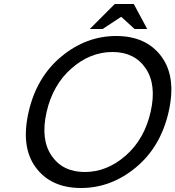

<svg xmlns="http://www.w3.org/2000/svg" viewBox="-20 -920 877 960"><path d="M554 -900H649L716 -775H653L586 -836L493 -775H429ZM337.5 -578Q244 -496 213 -360Q182 -224 237.5 -142Q293 -60 404 -60Q515 -60 608.5 -142Q702 -224 733 -360Q764 -496 708.5 -578Q653 -660 542 -660Q431 -660 337.5 -578ZM159 -82.5Q83 -185 123 -360Q163 -535 287 -637.5Q411 -740 561 -740Q711 -740 787 -637.5Q863 -535 823 -360Q783 -185 659 -82.5Q535 20 385 20Q235 20 159 -82.5Z"/></svg>

Font: Miedinger
Style: Italic
Weight: 400
Italic angle: -13°
Version: Version 001.000